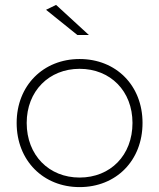

<svg xmlns="http://www.w3.org/2000/svg" viewBox="-20 -763 650 784"><path d="M209 -743 168 -723 296 -620H343ZM305 -522C157 -522 48 -414 48 -261C48 -107 157 1 305 1C454 1 562 -107 562 -261C562 -414 454 -522 305 -522ZM305 -482C431 -482 521 -391 521 -261C521 -129 431 -38 305 -38C180 -38 89 -129 89 -261C89 -391 180 -482 305 -482Z"/></svg>

Font: Montserrat ExtraLight
Style: Regular
Weight: 250
Designer: Julieta Ulanovsky
Foundry: Julieta Ulanovsky
Version: Version 4.000